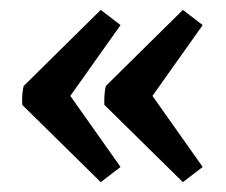

<svg xmlns="http://www.w3.org/2000/svg" viewBox="-20 -394 456 388"><path d="M183.6 -25.9 24.9 -182.1Q24.4 -192.9 25.1 -202.6Q25.9 -212.4 27.8 -220.2L183.6 -374L223.6 -343.3L122.1 -200.2L223.6 -56.6ZM349.6 -25.9 190.9 -182.1Q190.4 -192.9 191.2 -202.6Q191.9 -212.4 193.8 -220.2L349.6 -374L389.6 -343.3L288.1 -200.2L389.6 -56.6Z"/></svg>

Font: Markazi Text
Style: Bold
Weight: 700
Designer: Borna Izadpanah (Arabic designer), Fiona Ross (Arabic design director) and Florian Runge (Latin designer)
Foundry: Borna Izadpanah and Florian Runge
Version: Version 1.001; ttfautohint (v1.8.3)